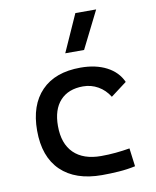

<svg xmlns="http://www.w3.org/2000/svg" viewBox="-89 -863 763 941"><g transform="rotate(-10 293.0 -392.5)"><path d="M342.8 9.8Q210.4 9.8 138.4 -59.8Q66.4 -129.4 66.4 -259.8Q66.4 -386.7 134.5 -457Q202.6 -527.3 329.1 -527.3Q404.8 -527.3 458.7 -499.3Q512.7 -471.2 535.6 -419.9L456.1 -359.9Q434.1 -395.5 399.9 -415Q365.7 -434.6 325.2 -434.6Q252 -434.6 211.4 -390.4Q170.9 -346.2 170.9 -264.6Q170.9 -176.3 218.5 -129.6Q266.1 -83 354.5 -83Q390.6 -83 426.8 -86.4Q462.9 -89.8 497.1 -95.7L508.8 -4.9Q468.8 3.9 426 6.8Q383.3 9.8 342.8 9.8ZM268.1 -609.4 351.1 -794.9H454.6L361.8 -609.4Z"/></g></svg>

Font: Cascadia Mono
Style: Regular
Weight: 400
Monospace: yes
Designer: Aaron Bell
Foundry: Saja Typeworks
Version: Version 2404.023